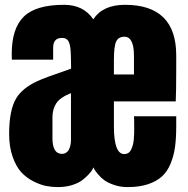

<svg xmlns="http://www.w3.org/2000/svg" viewBox="-20 -761 772 790"><path d="M504.9 8.8Q475.1 8.8 449.5 0Q423.8 -8.8 409.2 -19.5Q394.5 -30.3 383.1 -44.2Q371.6 -58.1 368.7 -63.5Q365.7 -68.8 364.3 -72.3L360.4 -64Q356.4 -55.7 345.2 -43.9Q334.5 -32.2 318.8 -20Q303.2 -7.8 276.6 0.5Q250 8.8 218.3 8.8Q193.8 8.8 169.9 4.2Q146 -0.5 117.4 -14.9Q88.9 -29.3 67.6 -52.2Q46.4 -75.2 32 -116Q17.6 -156.7 17.6 -210Q17.6 -307.6 46.4 -356Q71.3 -397.9 132.8 -426.8Q164.1 -441.4 272.5 -478.5Q272.5 -479 272.5 -480Q272.5 -495.6 272.2 -505.4Q272 -515.1 271.7 -527.3Q271.5 -539.6 271 -546.9Q270.5 -554.2 269.5 -563Q268.6 -571.8 267.3 -576.4Q266.1 -581.1 263.9 -586.7Q261.7 -592.3 259 -595.2Q256.3 -598.1 252.9 -600.6Q249.5 -603 244.9 -604Q240.2 -605 234.9 -605Q198.7 -605 198.7 -564.9V-515.6H28.8Q28.3 -523.9 28.3 -539.6Q28.3 -644 77.9 -692.6Q127.4 -741.2 243.7 -741.2Q323.7 -741.2 363.8 -681.6Q402.8 -741.2 494.1 -741.2Q705.1 -741.2 705.1 -533.2V-480Q705.1 -380.9 703.1 -343.8H448.7V-241.2Q448.7 -127 491.2 -127Q500.5 -127 507.8 -131.6Q515.1 -136.2 519.5 -145.5Q523.9 -154.8 526.6 -164.3Q529.3 -173.8 530.5 -188Q531.7 -202.1 532 -211.9Q532.2 -221.7 532.2 -235.8Q532.2 -278.8 531.2 -282.7H705.1V-241.2Q705.1 -192.9 700.2 -156.5Q695.3 -120.1 681.9 -87.6Q668.5 -55.2 646.2 -34.9Q624 -14.6 588.6 -2.9Q553.2 8.8 504.9 8.8ZM195.8 -278.3Q195.8 -278.3 195.8 -192.9Q195.8 -127.9 234.9 -127.9Q245.6 -127.9 253.4 -133.8Q261.2 -139.6 265.1 -148.9Q269 -158.2 270.5 -167Q272 -175.8 272 -185.1V-377.9Q227.1 -359.9 211.4 -335.7Q195.8 -311.5 195.8 -278.3ZM492.2 -609.9Q467.3 -609.9 458 -590.3Q448.7 -570.8 448.7 -513.7V-454.6H531.2V-530.8Q531.2 -609.9 492.2 -609.9Z"/></svg>

Font: Anton
Style: Regular
Weight: 400
Foundry: vernon adams
Version: Version 1.000